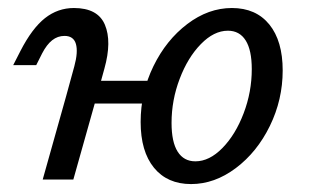

<svg xmlns="http://www.w3.org/2000/svg" viewBox="-20 -446 782 477"><path d="M140.2 -356.8Q123.3 -356.8 109.6 -346Q96 -335.2 84.8 -313.6L70 -284.2H12.8L30.9 -319.6Q59.7 -375.6 91.7 -400.9Q123.7 -426.1 163.6 -426.1Q223.1 -426.1 240.6 -384.5Q258.2 -342.9 239.4 -275.7L220.4 -206.7H144.2L164.7 -281.5Q174.3 -316.8 168.6 -336.8Q162.8 -356.8 140.2 -356.8ZM144.2 -206.7H220.4L162.2 0H86.1ZM196.2 -245.2H380.9L368.8 -188.7H180ZM329.4 -143Q329.4 -216.5 361.2 -281.6Q393 -346.7 445.4 -386.4Q497.8 -426.1 556.2 -426.1Q616 -426.1 649.2 -385.1Q682.3 -344.2 682.3 -271Q682.3 -198.3 650.5 -133.2Q618.7 -68.1 565.9 -28.4Q513.1 11.3 454.7 11.3Q395.7 11.3 362.5 -29.3Q329.4 -69.9 329.4 -143ZM605.5 -274.2Q605.5 -321.6 590.3 -345.6Q575.1 -369.7 546.2 -369.7Q511.4 -369.7 479 -336.4Q446.5 -303.2 426.4 -250.2Q406.2 -197.2 406.2 -140.6Q406.2 -93.2 421.4 -69.2Q436.6 -45.2 465.4 -45.2Q500.2 -45.2 532.6 -78.3Q565.1 -111.5 585.3 -164.6Q605.5 -217.6 605.5 -274.2Z"/></svg>

Font: Playfair Micro SmCond SmLight
Style: Italic
Weight: 360
Width: 4
Italic angle: -15.6°
Designer: Claus Eggers Sørensen
Foundry: Claus Eggers Sørensen
Version: Version 2.203;Glyphs 3.3 (3326)